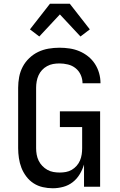

<svg xmlns="http://www.w3.org/2000/svg" viewBox="-20 -998 640 1026"><path d="M262 8Q235 8 208.5 2Q182 -4 159.5 -18.5Q137 -33 120.5 -55Q104 -77 94.5 -101.5Q85 -126 81 -153Q77 -180 77 -206V-529Q77 -558 82.5 -587Q88 -616 101.5 -641.5Q115 -667 136.5 -687.5Q158 -708 184 -720.5Q210 -733 239 -738Q268 -743 298 -743Q325 -743 352 -739Q379 -735 404 -724.5Q429 -714 450.5 -697Q472 -680 487 -657Q502 -634 509.5 -607.5Q517 -581 517 -554V-553H421Q421 -576 411.5 -597.5Q402 -619 384 -633.5Q366 -648 343 -653.5Q320 -659 298 -659Q280 -659 263.5 -656Q247 -653 231.5 -644.5Q216 -636 204.5 -623.5Q193 -611 186 -595.5Q179 -580 176 -563Q173 -546 173 -529V-206Q173 -189 176 -172Q179 -155 186.5 -139.5Q194 -124 206 -111.5Q218 -99 233 -90.5Q248 -82 265 -79Q282 -76 299 -76Q316 -76 332.5 -79Q349 -82 363.5 -90.5Q378 -99 389.5 -112Q401 -125 407.5 -140.5Q414 -156 416.5 -172.5Q419 -189 419 -206V-319H300V-403H515V0H429V-119Q421 -92 406 -67Q391 -42 368.5 -24.5Q346 -7 318 0.5Q290 8 262 8ZM190 -803 140 -841 247 -978H353L460 -841L410 -803L300 -921Z"/></svg>

Font: Iosevka Fixed Medium Extended
Style: Regular
Weight: 500
Width: 7
Monospace: yes
Designer: Belleve Invis
Foundry: Belleve Invis
Version: Version 24.1.1; ttfautohint (v1.8.4)